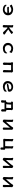

<svg xmlns="http://www.w3.org/2000/svg" viewBox="4642 -5171 716 10040"><g transform="rotate(90 5000.0 -151.0)"><path d="M486.3 -385.3Q439.9 -385.3 391.1 -365.7Q368.7 -356.4 350.1 -345.5Q331.5 -334.5 318.8 -323.2Q314 -318.8 303.2 -311.5Q295.4 -306.2 287.1 -306.2Q276.9 -306.2 268.1 -316.9Q260.3 -326.2 253.7 -339.1Q247.1 -352.1 242.7 -362.8Q235.4 -380.9 231.4 -390.1L227.5 -397.9Q225.1 -402.8 225.1 -408.7Q225.1 -414.6 228.5 -418Q231.9 -421.4 242.2 -421.4H243.2Q249.5 -418.9 252.7 -418.9Q255.9 -418.9 257.3 -419.9Q296.9 -438.5 324.7 -448.7Q363.8 -463.4 405.8 -472.2Q434.1 -478 460 -479Q527.3 -479 585.7 -462.2Q644 -445.3 687.5 -412.1Q731 -378.4 755.4 -328.1Q779.8 -277.8 779.8 -211.9Q779.8 -146 754.9 -96.7Q730 -47.4 689.9 -14.2Q637.7 29.8 567.4 48.3Q534.2 56.6 501 58.1Q388.2 58.1 316.9 22.5Q280.8 4.4 258.1 -22.5Q235.4 -49.3 230 -84Q229 -89.8 229 -93.8Q229 -97.7 229.5 -100.6Q229.5 -106.9 231.2 -116.2Q232.9 -125.5 237.8 -130.4Q242.7 -135.3 250 -135.3Q253.9 -135.3 257.8 -132.8Q264.6 -128.9 272.9 -118.7Q301.8 -83.5 351.6 -60.1Q377 -47.9 406.2 -41Q435.1 -33.7 466.8 -33.7Q495.6 -33.7 526.4 -39.6Q592.8 -51.8 630.4 -105.5Q648.9 -131.8 656.7 -173.3H621.1Q562.5 -173.3 505.4 -172.9Q448.2 -172.4 398.9 -169.4H398.4Q377.9 -169.4 367.2 -173.3Q355 -177.2 349.1 -185.5Q343.8 -192.9 341.3 -203.1Q338.4 -219.2 337.6 -223.1Q336.9 -227.1 336.9 -230Q336.9 -247.6 349.1 -252.4Q359.9 -257.3 369.1 -258.3Q379.4 -257.3 390.1 -257.3H415Q426.8 -257.3 445.3 -256.8Q463.9 -256.3 485.4 -256.3Q506.8 -256.3 524.4 -256.8Q553.2 -258.3 576.7 -261.2Q578.6 -261.2 582 -262.7Q585.4 -264.2 586.9 -264.2Q595.2 -266.1 604 -266.1Q616.7 -266.1 631.1 -261.2Q645.5 -256.3 657.7 -248.5Q641.1 -343.3 558.1 -374Q527.3 -385.3 486.3 -385.3Z M1755.4 -397.5Q1755.4 -394 1750.5 -389.2Q1745.6 -384.3 1734.4 -375.5Q1723.1 -366.7 1710 -356.9Q1696.8 -347.2 1679.7 -335Q1600.1 -277.3 1518.6 -227.1Q1530.3 -217.8 1540 -210Q1549.8 -202.1 1556.2 -196.8Q1584.5 -173.8 1603 -159.9Q1621.6 -146 1632.8 -137.9Q1644 -129.9 1652.1 -124.3Q1660.2 -118.7 1668.9 -112.8Q1686.5 -100.6 1707 -87.4Q1724.6 -75.7 1735.8 -69.8Q1762.2 -55.2 1772.9 -44.4Q1786.6 -30.8 1786.6 -16.6Q1786.6 -7.3 1782.2 2Q1767.6 26.9 1742.2 38.6Q1716.8 50.3 1695.3 50.3Q1677.7 50.3 1649.9 23.9Q1624 -1 1591.3 -37.1Q1558.6 -73.2 1519 -113.8Q1481 -152.8 1440.9 -183.1Q1434.6 -179.7 1429.9 -177.2Q1425.3 -174.8 1422.9 -173.3Q1418 -171.4 1413.6 -169.9Q1414.6 -145.5 1414.6 -110.8V-39.1Q1414.6 -26.4 1415 -16.4Q1415.5 -6.3 1415.5 -2.9Q1415.5 11.2 1411.6 25.4Q1407.2 41 1393.6 52.7Q1379.9 64.9 1351.6 64.9Q1330.6 64.9 1317.9 58.6Q1304.7 52.2 1298.3 42Q1288.1 26.9 1288.1 6.3Q1288.1 2.4 1288.6 -1Q1290.5 -14.2 1292 -43.2Q1293.5 -72.3 1294.9 -110.4Q1297.9 -182.6 1298.8 -270.5Q1300.3 -373 1300.3 -379.9Q1300.3 -386.7 1300.3 -390.4Q1300.3 -394 1300 -397.7Q1299.8 -401.4 1299.8 -404.5Q1299.8 -407.7 1299.6 -410.9Q1299.3 -414.1 1298.8 -417Q1296.9 -441.9 1291 -461.9Q1290 -464.4 1290 -465.6Q1290 -466.8 1290.5 -468.3Q1291 -469.7 1292 -473.1Q1293 -476.6 1293 -478Q1294.9 -480 1297.4 -481.4Q1305.7 -485.4 1318.4 -485.4Q1333.5 -485.4 1351.6 -481Q1389.2 -472.2 1411.1 -453.1Q1423.3 -442.9 1423.3 -430.7V-430.2Q1422.4 -421.9 1420.4 -415.8Q1418.5 -409.7 1417.5 -407.2Q1416 -401.9 1415.5 -397.9Q1413.6 -374.5 1413.6 -346.2V-266.6Q1483.4 -312.5 1540 -356Q1599.6 -401.4 1628.4 -436Q1635.7 -446.3 1641.6 -458.5Q1648.9 -475.6 1661.1 -476.1Q1678.2 -476.1 1705.1 -457.5Q1729 -440.9 1744.6 -421.4Q1755.4 -407.2 1755.4 -397.5Z M2723.6 -423.8Q2727.5 -424.8 2729.5 -424.8Q2733.9 -424.8 2736.6 -422.4Q2739.3 -419.9 2740 -415.5Q2740.7 -411.1 2741.7 -405.3Q2734.9 -341.3 2719.7 -314.5Q2709.5 -296.4 2704.1 -291Q2698.7 -285.6 2694.3 -285.6Q2685.5 -285.6 2677.2 -297.9Q2670.4 -307.6 2666.5 -313.5Q2652.3 -332 2632.8 -344.7Q2585.9 -374.5 2523.9 -380.4Q2513.2 -381.3 2503.9 -381.3Q2476.6 -381.3 2447.8 -372.6Q2412.1 -361.3 2386.2 -335.4Q2368.7 -317.9 2356 -292Q2340.3 -260.3 2340.3 -214.8Q2340.3 -169.4 2356.4 -136.7Q2372.6 -104 2398.4 -83.7Q2424.3 -63.5 2457.3 -54Q2490.2 -44.4 2523.4 -44.4Q2600.1 -44.4 2650.6 -73Q2701.2 -101.6 2735.8 -154.3Q2742.2 -165 2748 -168Q2750 -169.4 2753.4 -169.4Q2758.3 -169.4 2762.2 -163.6Q2765.1 -159.2 2767.6 -149.9Q2772.9 -133.8 2772.9 -117.2Q2772.9 -58.6 2730.5 -16.1Q2689.9 24.4 2616.2 43.5Q2565.9 56.2 2502.9 56.2Q2446.3 56.2 2395 37.1Q2313.5 6.8 2267.1 -59.6Q2222.2 -124.5 2222.2 -205.1Q2222.2 -274.9 2248 -326.7Q2273.9 -378.4 2315.4 -412.6Q2375 -462.4 2460.4 -476.1Q2486.3 -480 2512.7 -480Q2572.3 -480 2619.9 -466.6Q2667.5 -453.1 2708 -426.3H2708.5Q2714.8 -421.4 2717.8 -421.4Q2718.8 -421.4 2720.5 -421.9Q2722.2 -422.4 2722.7 -422.9Z M3304.2 -471.2Q3335.4 -467.3 3381.6 -466.3Q3427.7 -465.3 3492.2 -465.3Q3556.6 -465.3 3653.3 -468.3Q3655.8 -468.3 3659.7 -469.2Q3666.5 -471.2 3680.7 -474.1Q3694.8 -477.1 3699.2 -477.1Q3707.5 -477.1 3720.2 -468.8Q3749 -449.7 3765.6 -428.2Q3774.9 -416 3774.9 -408Q3774.9 -399.9 3769.5 -389.2Q3764.2 -378.4 3764.2 -370.1V-369.6Q3762.2 -356 3762.2 -267.6V-85.9Q3762.2 -64.9 3763.2 -36.1Q3764.2 0.5 3764.2 6.8Q3764.2 28.8 3751 42Q3737.8 55.2 3707 55.2Q3682.6 55.2 3662.1 38.6Q3641.1 21 3641.1 -9.8V-10.3Q3642.6 -25.4 3644.3 -75.7Q3646 -126 3647.5 -163.6Q3648.9 -201.2 3649.4 -238.8Q3650.9 -346.7 3650.9 -373.5H3640.6Q3627.9 -373.5 3608.4 -374Q3588.9 -374.5 3564.9 -374.5H3463.4Q3437.5 -374.5 3414.6 -374Q3391.6 -373.5 3373 -373.5H3359.4Q3368.7 -366.7 3373.5 -361.8Q3378.4 -356.9 3381.6 -350.3Q3384.8 -343.8 3384.8 -335.9Q3384.8 -332 3383.8 -325.2Q3375 -284.2 3373.5 -183.1Q3373.5 -174.3 3373.5 -152.3Q3373.5 -83 3376 -39.6Q3376.5 -30.3 3376.5 -22.7Q3376.5 -15.1 3374 -2Q3371.6 11.2 3365.2 24.4Q3358.9 37.6 3348.6 46.4Q3337.9 56.2 3323.2 56.2Q3287.1 56.2 3267.6 36.6Q3249.5 18.6 3249.5 -14.6Q3249.5 -15.1 3252 -62.3Q3254.4 -109.4 3255.4 -152.8Q3258.3 -280.3 3258.3 -303.7V-341.3Q3258.3 -362.8 3256.3 -375Q3251 -383.8 3243.2 -387.2Q3231 -393.1 3231 -408.2Q3231 -426.3 3240.2 -449.2Q3251 -476.1 3266.6 -476.1Q3272.9 -476.1 3282 -474.4Q3291 -472.7 3294.4 -472.2Q3301.3 -471.2 3303.7 -471.2Z M4776.4 -270Q4776.4 -231.9 4736.8 -210Q4716.3 -198.7 4679.2 -194.8H4678.7Q4661.6 -194.8 4626.2 -188Q4590.8 -181.2 4549.8 -172.9Q4508.8 -164.6 4478.3 -159.4Q4447.8 -154.3 4430.7 -152.6Q4413.6 -150.9 4399.9 -150.9Q4374.5 -150.9 4367.7 -158.9Q4360.8 -167 4360.8 -172.9Q4360.8 -190.4 4375 -206.1Q4394.5 -223.1 4411.4 -231Q4428.2 -238.8 4447.3 -241.7Q4459 -243.7 4481 -246.1Q4537.1 -252.4 4577.1 -260.3Q4632.8 -271 4653.3 -287.6Q4662.1 -294.4 4662.1 -303.2Q4662.1 -304.2 4661.6 -305.7Q4657.2 -333.5 4638.2 -352.5Q4615.2 -375.5 4572.3 -384.3Q4549.3 -389.2 4525.4 -389.2Q4492.2 -389.2 4457.8 -378.7Q4423.3 -368.2 4396 -346.2Q4368.7 -324.7 4351.1 -289.6Q4333.5 -254.4 4333.5 -207.5Q4333.5 -160.6 4351.6 -129.9Q4370.1 -98.6 4397.5 -79.1Q4425.3 -59.6 4458.5 -51.5Q4491.7 -43.5 4521.5 -43.5Q4596.7 -43.5 4648.7 -66.9Q4700.7 -90.3 4734.4 -130.4Q4741.7 -139.2 4745.6 -142.1Q4752 -147 4757.8 -147Q4761.2 -147 4764.2 -144Q4767.1 -141.1 4767.1 -134.3Q4767.1 -120.6 4769 -110.8Q4772.9 -94.2 4772.9 -77.1Q4772.9 -53.7 4757.8 -34.2Q4730.5 0.5 4665 24.4Q4596.2 49.8 4522.9 55.2Q4511.2 56.2 4502 56.2Q4451.2 56.2 4400.6 40.8Q4350.1 25.4 4309.6 -5.4Q4269 -36.6 4244.1 -83.5Q4219.2 -130.4 4219.2 -194.3Q4219.2 -252.9 4239.3 -304.7Q4260.3 -357.4 4300 -396.2Q4339.8 -435.1 4397.9 -457.5Q4456.1 -480 4530.3 -480Q4565.9 -480 4606.2 -470Q4646.5 -460 4682.1 -439Q4717.3 -418 4742.7 -385.3Q4768.1 -352.5 4772.9 -307.6Q4776.4 -286.1 4776.4 -270Z M5340.8 -377.4Q5333.5 -377 5324.2 -375.5Q5321.8 -375.5 5319.3 -375.5Q5308.1 -375.5 5300.3 -382.8Q5296.4 -386.7 5293.5 -393.6Q5290 -401.9 5290 -409.9Q5290 -418 5291.5 -423.8Q5293.9 -445.3 5308.1 -458.3Q5322.3 -471.2 5347.7 -471.2Q5349.6 -471.2 5359.9 -470.2Q5376.5 -469.2 5392.6 -468.8Q5408.7 -468.3 5423.1 -467.3Q5437.5 -466.3 5443.4 -466.3H5539.1Q5581.1 -466.3 5601.1 -467.8Q5635.7 -470.2 5665 -470.2Q5672.4 -470.2 5683.1 -468.3Q5694.3 -464.4 5713.4 -448.2Q5720.2 -442.9 5725.8 -437.3Q5731.4 -431.6 5736.3 -424.3Q5743.7 -413.6 5743.7 -404.1Q5743.7 -394.5 5736.3 -384.8Q5731 -377.9 5731 -367.2Q5731 -333 5731.4 -306.6Q5731.9 -280.3 5731.9 -256.8Q5731.9 -233.4 5732.4 -210.4Q5732.9 -187.5 5732.9 -158.2Q5732.9 -139.6 5728.5 -124.5L5744.1 -125Q5764.6 -125 5780.8 -116.2Q5791 -110.4 5798.3 -99.6Q5800.3 -96.7 5803 -93Q5805.7 -89.4 5806.6 -87.4Q5809.6 -83.5 5812 -77.6Q5815.4 -70.3 5815.4 -63Q5815.4 -55.7 5811.5 -50.3Q5808.1 -36.6 5808.1 -24.9Q5808.1 -21 5809.1 -11.2Q5810.1 -1.5 5810.1 10Q5810.1 21.5 5810.5 32.2Q5811 43 5811 49.8Q5811 56.6 5811 58.6Q5811 60.5 5811 62.7Q5811 64.9 5811 66.9Q5811.5 71.3 5811.5 75.7Q5812 85 5812 90.8Q5812 117.7 5794.2 133.3Q5776.4 148.9 5749 148.9Q5740.7 148.9 5730.5 143.6Q5711.4 133.3 5697.8 113.8Q5690.9 104 5690.9 96.7Q5690.9 55.7 5691.9 27.1Q5692.9 -1.5 5692.9 -29.8H5346.2Q5346.2 -17.6 5346.7 2Q5347.2 21.5 5347.2 42.5Q5347.2 63.5 5347.7 80.1Q5348.1 96.7 5348.1 100.6Q5348.1 121.6 5328.6 137.2Q5309.6 151.9 5282.2 151.9Q5247.6 151.9 5231.4 136.2Q5220.2 124.5 5220.2 105Q5220.2 101.1 5220.2 98.6Q5228 51.8 5231.9 -3.9Q5232.9 -17.6 5232.9 -28.3Q5232.9 -47.4 5228 -59.6Q5225.6 -65.4 5223.9 -70.3Q5222.2 -75.2 5222.2 -79.3Q5222.2 -83.5 5222.7 -85Q5223.1 -86.4 5223.6 -87.4Q5230 -96.7 5248.5 -106Q5272.9 -118.2 5303.2 -118.7Q5320.8 -141.1 5329.1 -164.1Q5335.4 -182.1 5338.9 -207.5Q5342.3 -232.9 5342.3 -294.9Q5342.3 -356.9 5340.8 -377.4ZM5439.5 -376.5Q5451.2 -365.7 5451.2 -341.3Q5451.2 -331.5 5449.7 -320.3Q5442.9 -272 5440.9 -239.7Q5439 -207.5 5437.7 -192.9Q5436.5 -178.2 5435.5 -171.4Q5432.1 -147 5426.8 -133.3Q5423.8 -126.5 5419.9 -119.6Q5438 -119.6 5465.1 -120.1Q5492.2 -120.6 5524.4 -120.6Q5556.6 -120.6 5584.7 -121.1Q5612.8 -121.6 5632.8 -121.6L5629.9 -135.7Q5626 -143.1 5623.8 -146.2Q5621.6 -149.4 5618.2 -154.3L5618.7 -156.7Q5622.6 -169.9 5624 -198.2Q5626.5 -246.1 5626.5 -325.7V-375.5H5610.4Q5593.8 -375.5 5572.3 -376Q5550.8 -376.5 5527.8 -376.5H5447.8Q5443.4 -376.5 5439.5 -376.5Z M6669.9 -480Q6671.9 -480 6674.8 -480Q6677.7 -480 6681.2 -480Q6684.6 -480 6689 -479Q6698.2 -478 6704.6 -475.8Q6710.9 -473.6 6714.4 -472.2Q6717.8 -470.7 6720.9 -469.2Q6724.1 -467.8 6727.1 -466.3Q6748.5 -455.1 6759.8 -438.5Q6767.1 -427.7 6767.1 -418Q6767.1 -417 6766.6 -409.9Q6766.1 -402.8 6765.1 -384.8Q6764.2 -366.7 6763.2 -345.2Q6759.3 -259.3 6763.2 -130.4Q6765.1 -66.4 6765.1 11.7V12.2Q6764.2 30.3 6757.3 39.6Q6750.5 48.8 6741.2 54Q6731.9 59.1 6722.9 59.6Q6713.9 60.1 6708 60.1Q6673.3 60.1 6658.2 44.9Q6647.9 34.7 6647.9 20Q6647.9 -32.2 6652.8 -131.3Q6657.7 -228.5 6657.7 -260.7V-316.9Q6553.2 -194.3 6543.5 -182.6Q6454.1 -75.2 6437 -55.7Q6400.9 -13.2 6383.3 6.3Q6381.3 9.3 6377.9 17.1Q6373.5 28.3 6362.8 39.1Q6355 46.9 6345.5 52Q6335.9 57.1 6326.4 59.1Q6316.9 61 6305.7 61Q6296.9 61 6285.6 56.6Q6257.3 46.9 6243.7 29.8Q6234.9 19.5 6234.9 8.8Q6234.9 -2.4 6235.4 -19.3Q6235.8 -36.1 6236.8 -54.9Q6237.8 -73.7 6239.7 -105.5Q6244.6 -184.6 6244.6 -223.6V-297.4Q6244.6 -328.1 6244.4 -343Q6244.1 -357.9 6243.7 -364.7Q6243.7 -378.4 6243.7 -388.7V-418Q6243.7 -428.7 6239 -439.5Q6234.4 -450.2 6231.9 -458.5Q6231 -462.4 6231 -464.6Q6231 -466.8 6231 -468.3Q6231.4 -472.7 6233.9 -475.6Q6241.7 -482.9 6258.3 -482.9Q6273.9 -482.9 6296.4 -477.1Q6336.9 -465.8 6357.9 -449.7Q6366.7 -442.9 6366.7 -435.5Q6366.7 -432.6 6365.2 -430.2Q6361.3 -423.8 6359.1 -411.9Q6356.9 -399.9 6356.9 -392.6Q6356.9 -372.1 6355.5 -335Q6350.1 -193.8 6349.6 -162.6Q6349.1 -131.3 6349.1 -125Q6349.1 -118.7 6349.1 -116.2Q6349.1 -110.8 6349.4 -108.2Q6349.6 -105.5 6349.6 -104Q6414.1 -173.8 6496.1 -271Q6532.7 -314.9 6562 -352.5Q6591.3 -390.1 6606.9 -411.1Q6618.7 -427.7 6622.6 -436Q6634.3 -459 6642.6 -467.3Q6645.5 -470.2 6648.9 -472.7Q6656.2 -477.5 6669.9 -480Z M7742.7 -127Q7742.7 -89.8 7739.7 -68.4Q7747.6 -67.4 7758.3 -65.4Q7773.4 -63 7786.1 -55.7Q7799.8 -47.9 7808.1 -32.7Q7813.5 -22.9 7813.5 -8.3Q7813.5 -1 7812 7.3Q7812 9.8 7809.1 21.2Q7806.2 32.7 7806.2 43V64.5Q7806.2 77.1 7806.6 90.3Q7807.1 103.5 7807.1 115.2V133.8Q7806.6 165.5 7789.6 176.3Q7772.9 187 7753.2 187Q7733.4 187 7720.7 181.2Q7707.5 175.3 7700.2 167Q7688.5 154.8 7688.5 140.1Q7688.5 136.7 7689.5 133.8Q7691.9 127 7692.4 116.7Q7692.9 106.4 7692.9 99.1Q7692.9 91.3 7691.9 66.2Q7690.9 41 7690.9 32.7Q7605 32.7 7555.7 32Q7506.3 31.2 7492.2 31.2Q7418.9 31.2 7342.8 37.6Q7337.4 41.5 7324.2 41.5Q7277.3 41.5 7258.8 30.3Q7245.6 22.5 7241.2 8.8Q7238.8 0 7238.8 -9.5Q7238.8 -19 7241.2 -34.2Q7243.7 -49.3 7245.6 -75.7Q7252.4 -225.6 7252.4 -358.4V-403.3Q7251 -432.6 7247.1 -448.7Q7246.1 -454.1 7244.4 -457.3Q7242.7 -460.4 7242.7 -465.8Q7242.7 -488.3 7267.6 -488.3Q7286.6 -488.3 7318.8 -473.6Q7342.8 -462.9 7360.4 -450.2Q7370.6 -442.9 7371.6 -438.5Q7375 -432.1 7375 -425.3Q7375 -413.6 7369.1 -399.9Q7368.7 -397.9 7367.7 -396Q7365.7 -392.1 7365.7 -389.9Q7365.7 -387.7 7365.7 -384.3Q7365.7 -377.4 7365.2 -370.4Q7364.7 -363.3 7364.5 -352.1Q7364.3 -340.8 7364.3 -324.2Q7363.8 -291 7363.8 -228.5V-63H7629.4Q7627 -68.4 7624.5 -77.6Q7622.1 -86.9 7622.1 -96.9Q7622.1 -106.9 7623.3 -122.6Q7624.5 -138.2 7626.5 -171.6Q7628.4 -205.1 7629.4 -241.7Q7631.3 -314.9 7631.3 -376Q7631.3 -392.1 7628.9 -413.1Q7626.5 -434.1 7625 -445.6Q7623.5 -457 7621.6 -466.8Q7624 -482.4 7635.7 -486.8Q7642.1 -489.3 7650.1 -489.3Q7658.2 -489.3 7665.5 -487.3Q7687.5 -481.9 7714.4 -466.3Q7734.9 -454.6 7744.1 -444.8Q7747.6 -441.9 7749 -439Q7752 -432.6 7752 -423.8Q7752 -414.1 7749 -399.4L7744.1 -376Q7741.7 -364.7 7741.7 -355.5V-293.9Q7741.7 -261.7 7742.2 -231Q7742.7 -200.2 7742.7 -172.9Z M8669.9 -480Q8671.9 -480 8674.8 -480Q8677.7 -480 8681.2 -480Q8684.6 -480 8689 -479Q8698.2 -478 8704.6 -475.8Q8710.9 -473.6 8714.4 -472.2Q8717.8 -470.7 8720.9 -469.2Q8724.1 -467.8 8727.1 -466.3Q8748.5 -455.1 8759.8 -438.5Q8767.1 -427.7 8767.1 -418Q8767.1 -417 8766.6 -409.9Q8766.1 -402.8 8765.1 -384.8Q8764.2 -366.7 8763.2 -345.2Q8759.3 -259.3 8763.2 -130.4Q8765.1 -66.4 8765.1 11.7V12.2Q8764.2 30.3 8757.3 39.6Q8750.5 48.8 8741.2 54Q8731.9 59.1 8722.9 59.6Q8713.9 60.1 8708 60.1Q8673.3 60.1 8658.2 44.9Q8647.9 34.7 8647.9 20Q8647.9 -32.2 8652.8 -131.3Q8657.7 -228.5 8657.7 -260.7V-316.9Q8553.2 -194.3 8543.5 -182.6Q8454.1 -75.2 8437 -55.7Q8400.9 -13.2 8383.3 6.3Q8381.3 9.3 8377.9 17.1Q8373.5 28.3 8362.8 39.1Q8355 46.9 8345.5 52Q8335.9 57.1 8326.4 59.1Q8316.9 61 8305.7 61Q8296.9 61 8285.6 56.6Q8257.3 46.9 8243.7 29.8Q8234.9 19.5 8234.9 8.8Q8234.9 -2.4 8235.4 -19.3Q8235.8 -36.1 8236.8 -54.9Q8237.8 -73.7 8239.7 -105.5Q8244.6 -184.6 8244.6 -223.6V-297.4Q8244.6 -328.1 8244.4 -343Q8244.1 -357.9 8243.7 -364.7Q8243.7 -378.4 8243.7 -388.7V-418Q8243.7 -428.7 8239 -439.5Q8234.4 -450.2 8231.9 -458.5Q8231 -462.4 8231 -464.6Q8231 -466.8 8231 -468.3Q8231.4 -472.7 8233.9 -475.6Q8241.7 -482.9 8258.3 -482.9Q8273.9 -482.9 8296.4 -477.1Q8336.9 -465.8 8357.9 -449.7Q8366.7 -442.9 8366.7 -435.5Q8366.7 -432.6 8365.2 -430.2Q8361.3 -423.8 8359.1 -411.9Q8356.9 -399.9 8356.9 -392.6Q8356.9 -372.1 8355.5 -335Q8350.1 -193.8 8349.6 -162.6Q8349.1 -131.3 8349.1 -125Q8349.1 -118.7 8349.1 -116.2Q8349.1 -110.8 8349.4 -108.2Q8349.6 -105.5 8349.6 -104Q8414.1 -173.8 8496.1 -271Q8532.7 -314.9 8562 -352.5Q8591.3 -390.1 8606.9 -411.1Q8618.7 -427.7 8622.6 -436Q8634.3 -459 8642.6 -467.3Q8645.5 -470.2 8648.9 -472.7Q8656.2 -477.5 8669.9 -480Z M9669.9 -480Q9671.9 -480 9674.8 -480Q9677.7 -480 9681.2 -480Q9684.6 -480 9689 -479Q9698.2 -478 9704.6 -475.8Q9710.9 -473.6 9714.4 -472.2Q9717.8 -470.7 9720.9 -469.2Q9724.1 -467.8 9727.1 -466.3Q9748.5 -455.1 9759.8 -438.5Q9767.1 -427.7 9767.1 -418Q9767.1 -417 9766.6 -409.9Q9766.1 -402.8 9765.1 -384.8Q9764.2 -366.7 9763.2 -345.2Q9759.3 -259.3 9763.2 -130.4Q9765.1 -66.4 9765.1 11.7V12.2Q9764.2 30.3 9757.3 39.6Q9750.5 48.8 9741.2 54Q9731.9 59.1 9722.9 59.6Q9713.9 60.1 9708 60.1Q9673.3 60.1 9658.2 44.9Q9647.9 34.7 9647.9 20Q9647.9 -32.2 9652.8 -131.3Q9657.7 -228.5 9657.7 -260.7V-316.9Q9553.2 -194.3 9543.5 -182.6Q9454.1 -75.2 9437 -55.7Q9400.9 -13.2 9383.3 6.3Q9381.3 9.3 9377.9 17.1Q9373.5 28.3 9362.8 39.1Q9355 46.9 9345.5 52Q9335.9 57.1 9326.4 59.1Q9316.9 61 9305.7 61Q9296.9 61 9285.6 56.6Q9257.3 46.9 9243.7 29.8Q9234.9 19.5 9234.9 8.8Q9234.9 -2.4 9235.4 -19.3Q9235.8 -36.1 9236.8 -54.9Q9237.8 -73.7 9239.7 -105.5Q9244.6 -184.6 9244.6 -223.6V-297.4Q9244.6 -328.1 9244.4 -343Q9244.1 -357.9 9243.7 -364.7Q9243.7 -378.4 9243.7 -388.7V-418Q9243.7 -428.7 9239 -439.5Q9234.4 -450.2 9231.9 -458.5Q9231 -462.4 9231 -464.6Q9231 -466.8 9231 -468.3Q9231.4 -472.7 9233.9 -475.6Q9241.7 -482.9 9258.3 -482.9Q9273.9 -482.9 9296.4 -477.1Q9336.9 -465.8 9357.9 -449.7Q9366.7 -442.9 9366.7 -435.5Q9366.7 -432.6 9365.2 -430.2Q9361.3 -423.8 9359.1 -411.9Q9356.9 -399.9 9356.9 -392.6Q9356.9 -372.1 9355.5 -335Q9350.1 -193.8 9349.6 -162.6Q9349.1 -131.3 9349.1 -125Q9349.1 -118.7 9349.1 -116.2Q9349.1 -110.8 9349.4 -108.2Q9349.6 -105.5 9349.6 -104Q9414.1 -173.8 9496.1 -271Q9532.7 -314.9 9562 -352.5Q9591.3 -390.1 9606.9 -411.1Q9618.7 -427.7 9622.6 -436Q9634.3 -459 9642.6 -467.3Q9645.5 -470.2 9648.9 -472.7Q9656.2 -477.5 9669.9 -480Z"/></g></svg>

Font: Bakudai
Style: Medium
Weight: 500
Version: Version 1.48